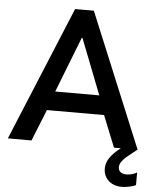

<svg xmlns="http://www.w3.org/2000/svg" viewBox="-61 -771 827 1026"><g transform="rotate(5 353.0 -257.5)"><path d="M299.8 -719.7H400.4L698.2 0H697.3L679.7 13.7Q653.8 33.7 639.9 45.9Q626 58.1 616.2 72.3Q606.4 86.4 606.4 101.6Q606.4 118.2 617.9 127.4Q629.4 136.7 650.4 136.7Q665 136.7 681.2 132.1Q697.3 127.4 706.1 121.1V188.5Q693.8 195.8 671.4 200.4Q648.9 205.1 629.9 205.1Q601.6 205.1 579.3 193.8Q557.1 182.6 544.7 162.1Q532.2 141.6 532.2 115.2Q532.2 83 551.8 55.7Q571.3 28.3 607.9 0H571.3L503.4 -168.9H196.8L128.9 0H2ZM468.8 -271.5 352.5 -569.3H348.6L232.4 -271.5Z"/></g></svg>

Font: Reddit Sans Strawberry SemiBold
Style: Regular
Weight: 600
Designer: Stephen Hutchings
Foundry: Reddit
Version: Version 1.013